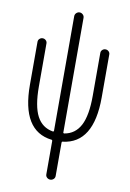

<svg xmlns="http://www.w3.org/2000/svg" viewBox="-98 -750 697 1029"><g transform="rotate(10 250.0 -235.0)"><path d="M219.7 7.8Q54.7 -11.7 54.7 -261.7V-496.1Q54.7 -505.9 62 -512.7Q69.3 -519.5 79.1 -519.5Q88.9 -519.5 96.2 -512.7Q103.5 -505.9 103.5 -496.1V-261.7Q103.5 -154.3 131.8 -100.6Q160.2 -46.9 218.8 -37.1Q224.6 -37.1 224.6 -41V-665Q224.6 -675.8 232.4 -683.1Q240.2 -690.4 250 -690.4Q259.8 -690.4 267.6 -683.1Q275.4 -675.8 275.4 -665V-41Q275.4 -37.1 281.2 -37.1Q339.8 -46.9 368.2 -101.1Q396.5 -155.3 396.5 -261.7V-496.1Q396.5 -505.9 403.8 -512.7Q411.1 -519.5 420.9 -519.5Q430.7 -519.5 438 -512.7Q445.3 -505.9 445.3 -496.1V-261.7Q445.3 -11.7 280.3 7.8Q275.4 7.8 275.4 13.7V195.3Q275.4 206.1 267.6 212.9Q259.8 219.7 250 219.7Q240.2 219.7 232.4 212.9Q224.6 206.1 224.6 195.3V13.7Q224.6 7.8 219.7 7.8Z"/></g></svg>

Font: Rounded-L Mgen+ 1m light
Style: Regular
Weight: 200
Designer: [Source Han Sans]
Ryoko NISHIZUKA  (kana & ideographs); Paul D. Hunt (Latin, Greek & Cyrillic); Wenlong ZHANG  (bopomofo
Version: Version 1.059.20150602